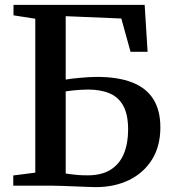

<svg xmlns="http://www.w3.org/2000/svg" viewBox="-20 -763 710 789"><path d="M373.5 6Q361.5 6 339 5Q316.5 4 289.2 3Q262 2 236.5 1Q211 0 193 0H34.5V-42L125 -53.5V-686L35.5 -700V-743H574.5L586.5 -550H516.5L478.5 -687L250 -696.5V-436Q259.5 -438 275 -439.8Q290.5 -441.5 309 -443.2Q327.5 -445 345.8 -446Q364 -447 378.5 -447Q464.5 -447 522.5 -424.5Q580.5 -402 609.8 -356Q639 -310 639 -239.5Q639 -162.5 604.8 -107.5Q570.5 -52.5 510.5 -23.2Q450.5 6 373.5 6ZM340 -42.5Q398.5 -42.5 435.2 -66Q472 -89.5 489.2 -131.8Q506.5 -174 506.5 -230.5Q506.5 -291.5 487 -327.5Q467.5 -363.5 430.8 -379.2Q394 -395 341.5 -395Q325.5 -395 307.8 -393.8Q290 -392.5 274.5 -390.8Q259 -389 250 -387.5V-50Q260.5 -48.5 272.8 -46.8Q285 -45 301.2 -43.8Q317.5 -42.5 340 -42.5Z"/></svg>

Font: Merriweather 60pt SemiBold
Style: Regular
Weight: 600
Version: Version 2.100